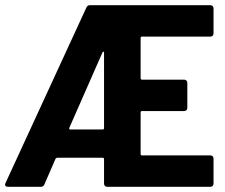

<svg xmlns="http://www.w3.org/2000/svg" viewBox="-20 -720 869 740"><path d="M803 -591V-688C803 -695 798 -700 791 -700H327C321 -700 316 -698 313 -691L1 -14C-3 -5 2 0 11 0H137C143 0 148 -2 151 -9L194 -108C195 -110 198 -112 200 -112H376C379 -112 381 -110 381 -107V-12C381 -5 386 0 393 0H791C798 0 803 -5 803 -12V-109C803 -116 798 -121 791 -121H527C524 -121 522 -123 522 -126V-287C522 -290 524 -292 527 -292H690C697 -292 702 -297 702 -304V-401C702 -408 697 -413 690 -413H527C524 -413 522 -415 522 -418V-574C522 -577 524 -579 527 -579H791C798 -579 803 -584 803 -591ZM247 -227 375 -518C377 -522 381 -522 381 -517V-226C381 -223 379 -221 376 -221H250C247 -221 246 -224 247 -227Z"/></svg>

Font: Barlow Semi Condensed
Style: Bold
Weight: 700
Width: 4
Designer: Jeremy Tribby
Foundry: Tribby Type
Version: Version 1.422;hotconv 1.0.109;makeotfexe 2.5.65596